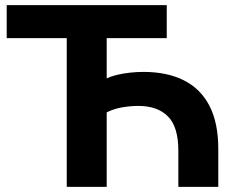

<svg xmlns="http://www.w3.org/2000/svg" viewBox="-20 -725 916 745"><path d="M239 0V-577H6V-705H627V-577H394V-421Q411 -429 434 -434.5Q457 -440 483.5 -443Q510 -446 536 -446Q629 -446 694 -413Q759 -380 793 -314Q827 -248 827 -146V0H672V-140Q672 -233 631.5 -273.5Q591 -314 517 -314Q486 -314 454 -308.5Q422 -303 394 -289V0Z"/></svg>

Font: Nunito Sans 12pt ExtraBold
Style: Regular
Weight: 800
Designer: Vernon Adams
Foundry: Vernon Adams
Version: Version 3.101;gftools[0.9.27]